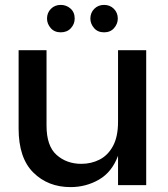

<svg xmlns="http://www.w3.org/2000/svg" viewBox="-20 -756 685 784"><path d="M56 0ZM56 0ZM268 8Q176 8 116 -51.5Q56 -111 56 -231V-551H170V-243Q170 -160 211 -123.5Q252 -87 312 -87Q353 -87 387 -104.5Q421 -122 441.5 -160Q462 -198 462 -259V-551H577V0H462V-120Q437 -53 384 -22.5Q331 8 268 8ZM228 -624Q202 -624 187 -641.5Q172 -659 172 -680Q172 -704 188 -720Q204 -736 228 -736Q251 -736 268 -721Q285 -706 285 -680Q285 -658 269.5 -641Q254 -624 228 -624ZM405 -624Q379 -624 364 -641.5Q349 -659 349 -680Q349 -704 365 -720Q381 -736 405 -736Q429 -736 445 -720Q461 -704 461 -680Q461 -659 446 -641.5Q431 -624 405 -624Z"/></svg>

Font: Ulagadi Sans Medium
Style: Regular
Weight: 500
Designer: Ninad Kale (Devanagari), Jonny Pinhorn (Latin)
Foundry: Indian Type Foundry
Version: Version 3.01;March 29, 2020;FontCreator 12.0.0.2522 64-bit; 